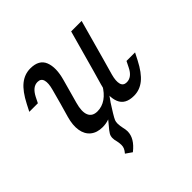

<svg xmlns="http://www.w3.org/2000/svg" viewBox="-163 -568 908 908"><g transform="rotate(-45 290.5 -114.5)"><path d="M141.9 -356.5Q125 -356.5 111.3 -345.6Q97.6 -334.7 86.3 -312.9L71.8 -283.9H14.5L32.3 -318.5Q61.3 -375 92.7 -400.4Q124.2 -425.8 162.9 -425.8Q221 -425.8 237.5 -384.3Q254 -342.7 235.5 -276.6L216.1 -206.5H146L166.1 -280.6Q175.8 -316.1 170.2 -336.3Q164.5 -356.5 141.9 -356.5ZM244.4 -57.3Q275 -57.3 301.6 -75.8Q328.2 -94.4 348.4 -129.8V-91.1Q321 -38.7 286.3 -12.9Q251.6 12.9 208.9 12.9Q171.8 12.9 148.4 -6Q125 -25 119.4 -59.3Q113.7 -93.5 126.6 -138.7L146 -206.5H216.1L202.4 -157.3Q188.7 -108.9 199.6 -83.1Q210.5 -57.3 244.4 -57.3ZM423.4 -412.9H493.5L436.3 -206.5H366.1ZM439.5 -56.5Q456.5 -56.5 470.6 -67.3Q484.7 -78.2 495.2 -100L509.7 -129H566.9L549.2 -94.4Q520.2 -37.9 488.7 -12.5Q457.3 12.9 418.5 12.9Q360.5 12.9 344 -28.6Q327.4 -70.2 346 -136.3L366.1 -206.5H436.3L415.3 -132.3Q405.6 -96.8 411.3 -76.6Q416.9 -56.5 439.5 -56.5ZM212.1 134.7Q212.1 126.6 210.9 119Q209.7 111.3 208.1 104.8Q206.5 99.2 205.6 93.5Q204.8 87.9 204.8 81.5Q204.8 68.5 211.3 57.7Q217.7 46.8 234.7 27.4Q242.7 17.7 252.4 6Q262.1 -5.6 271.8 -19.4Q283.1 -36.3 294.4 -53.2Q298.4 -59.7 302.4 -66.1L327.4 -58.9Q304 -22.6 290.3 0Q276.6 22.6 273.4 31Q270.2 39.5 270.2 50Q270.2 58.1 271.4 66.5Q272.6 75 274.2 82.3Q275.8 88.7 277 95.6Q278.2 102.4 278.2 109.7Q278.2 133.1 265.3 154.8Q252.4 176.6 225.8 197.6L194.4 175.8Q204 164.5 208.1 155.2Q212.1 146 212.1 134.7Z"/></g></svg>

Font: Playfair Micro SmCond SmLight
Style: Italic
Weight: 360
Width: 4
Italic angle: -15.6°
Designer: Claus Eggers Sørensen
Foundry: Claus Eggers Sørensen
Version: Version 2.203;Glyphs 3.3 (3326)